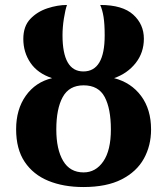

<svg xmlns="http://www.w3.org/2000/svg" viewBox="-20 -744 674 774"><path d="M316 10Q236 10 175 -15Q114 -40 79.5 -91.5Q45 -143 45 -223Q45 -303 84 -358Q123 -413 190 -429Q132 -448 103 -490.5Q74 -533 74 -587Q74 -638 102 -667.5Q130 -697 171 -710.5Q212 -724 250 -724Q243 -704 237.5 -669Q232 -634 232 -602Q232 -456 316 -456Q402 -456 402 -601Q402 -647 397.5 -675.5Q393 -704 384 -724Q474 -724 517 -685Q560 -646 560 -588Q560 -532 527 -490Q494 -448 440 -429Q509 -411 549 -357Q589 -303 589 -222Q589 -157 560 -104.5Q531 -52 470.5 -21Q410 10 316 10ZM317 -49Q366 -49 396.5 -93.5Q427 -138 427 -222Q427 -306 402 -353Q377 -400 317 -400Q259 -400 233 -353Q207 -306 207 -222Q207 -142 234.5 -95.5Q262 -49 317 -49Z"/></svg>

Font: Noto Serif ExtraCondensed ExtraBold
Style: Regular
Weight: 800
Width: 2
Designer: Monotype Design Team
Foundry: Monotype Imaging Inc.
Version: Version 2.013; ttfautohint (v1.8.4.7-5d5b)